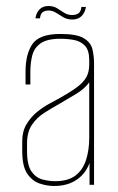

<svg xmlns="http://www.w3.org/2000/svg" viewBox="-20 -615 394 639"><path d="M160 4Q137 4 112.5 -4Q88 -12 71 -36.5Q54 -61 54 -112V-146Q54 -178 68.5 -202Q83 -226 103.5 -242.5Q124 -259 143.5 -269.5Q163 -280 172 -285Q212 -307 234.5 -323.5Q257 -340 267 -357.5Q277 -375 277 -400V-414Q277 -448 262.5 -463Q248 -478 226 -482Q204 -486 181 -486Q137 -486 115.5 -471Q94 -456 87.5 -431Q81 -406 81 -375V-334H65V-377Q65 -435 88 -468.5Q111 -502 181 -502Q235 -502 258.5 -488Q282 -474 287.5 -451.5Q293 -429 293 -402V0H278V-73Q266 -38 235.5 -17Q205 4 160 4ZM163 -12Q207 -12 231.5 -31Q256 -50 266.5 -83Q277 -116 277 -157V-341Q261 -319 233.5 -302.5Q206 -286 177 -269Q152 -255 127.5 -239.5Q103 -224 86.5 -200Q70 -176 70 -138V-112Q70 -65 85 -44Q100 -23 122 -17.5Q144 -12 163 -12ZM221 -550Q204 -550 191 -557.5Q178 -565 166.5 -572.5Q155 -580 141 -580Q132 -580 123.5 -575.5Q115 -571 113 -554H98Q100 -571 111 -583Q122 -595 141 -595Q158 -595 170 -587.5Q182 -580 193.5 -572.5Q205 -565 221 -565Q231 -565 240 -570Q249 -575 251 -592H266Q263 -573 251.5 -561.5Q240 -550 221 -550Z"/></svg>

Font: Alumni Sans Pinstripe
Style: Regular
Weight: 400
Designer: Robert E. Leuschke
Foundry: Robert E. Leuschke
Version: Version 1.010; ttfautohint (v1.8.4.7-5d5b)